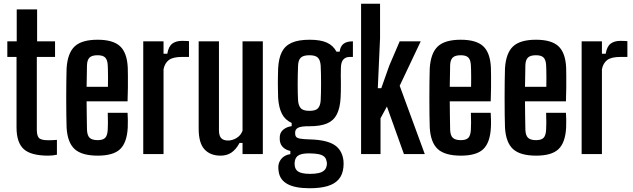

<svg xmlns="http://www.w3.org/2000/svg" viewBox="-20 -820 3367 1022"><path d="M236.5 8.5Q144.5 8.5 106.2 -26.5Q68 -61.5 68 -141.5V-517H19V-600H69V-770H177.5V-600H273V-517H176V-129.5Q176 -98 187.2 -85.8Q198.5 -73.5 237 -73.5Q250 -73.5 260 -74Q270 -74.5 283 -75.5V3.5Q272.5 6 260.8 7.2Q249 8.5 236.5 8.5Z M500.5 8.5Q415.5 8.5 377.2 -26.5Q339 -61.5 334.5 -141.5Q333.5 -170 333 -211.2Q332.5 -252.5 332.5 -297.8Q332.5 -343 333 -385Q333.5 -427 334.5 -457Q340 -538.5 378 -573.5Q416 -608.5 499.5 -608.5Q581.5 -608.5 618.8 -574.2Q656 -540 660 -461.5Q660.5 -448 660.8 -419.2Q661 -390.5 660.8 -353.8Q660.5 -317 659 -280.5H441Q441 -244 441.8 -206.8Q442.5 -169.5 443 -130.5Q444 -99 457.2 -86.5Q470.5 -74 500 -74Q528 -74 540 -86.5Q552 -99 553.5 -130.5Q554.5 -145.5 554.5 -168.5Q554.5 -191.5 553.5 -219.5H659Q660 -206 660.5 -182.8Q661 -159.5 660 -141.5Q656 -61.5 619.8 -26.5Q583.5 8.5 500.5 8.5ZM441 -358H554.5Q555 -382.5 555 -406Q555 -429.5 554.5 -447.2Q554 -465 553.5 -473Q552 -501.5 539.8 -513.8Q527.5 -526 499.5 -526Q470 -526 457 -513.8Q444 -501.5 443 -473Q442.5 -442.5 442 -414Q441.5 -385.5 441 -358Z M742.5 0V-600H850.5V-534H870.5Q877 -572.5 896.8 -587.5Q916.5 -602.5 949 -602.5Q959.5 -602.5 969.8 -602Q980 -601.5 986 -601V-517H950Q900.5 -517 878.8 -500.5Q857 -484 850.5 -451.5V0Z M1154 8.5Q1099.5 8.5 1068.5 -25Q1037.5 -58.5 1037.5 -135.5V-600H1145.5V-126.5Q1145.5 -98 1157.2 -85Q1169 -72 1194 -72Q1217.5 -72 1239.8 -85.8Q1262 -99.5 1271 -124V-600H1379V0H1271V-59H1255Q1236 -24 1211.8 -7.8Q1187.5 8.5 1154 8.5Z M1628.5 182Q1551.5 182 1510.8 160Q1470 138 1463.5 94Q1462.5 88.5 1461.8 80.5Q1461 72.5 1461.5 64.5Q1464 39 1481.2 21.5Q1498.5 4 1525.5 0.5V-16.5Q1501 -22 1486.8 -35.8Q1472.5 -49.5 1469.5 -71.5Q1469 -77.5 1469 -83.2Q1469 -89 1469.5 -96Q1472 -117.5 1489.5 -131.2Q1507 -145 1532.5 -148.5V-165.5Q1497.5 -181.5 1480.8 -214Q1464 -246.5 1460.5 -299Q1460 -323.5 1459.5 -342.5Q1459 -361.5 1459 -378.8Q1459 -396 1459.5 -415Q1460 -434 1460.5 -457Q1463.5 -510 1480.2 -543.2Q1497 -576.5 1532.8 -592.5Q1568.5 -608.5 1628 -608.5Q1686 -608.5 1719.8 -593.2Q1753.5 -578 1771 -545H1788Q1791.5 -573.5 1808.5 -586.8Q1825.5 -600 1858.5 -600V-517H1842.5Q1820 -517 1807.5 -503.2Q1795 -489.5 1794.5 -457.5L1794 -415.5Q1794.5 -400 1794.5 -386.5Q1794.5 -373 1794.5 -359.8Q1794.5 -346.5 1794.2 -332Q1794 -317.5 1793 -299Q1790 -244.5 1772.8 -211Q1755.5 -177.5 1720.5 -162.8Q1685.5 -148 1627 -148Q1584.5 -148.5 1567.8 -140.5Q1551 -132.5 1551 -114.5V-110Q1551 -98.5 1556.2 -91.8Q1561.5 -85 1577.8 -82Q1594 -79 1627.5 -78Q1715.5 -76 1758 -49.8Q1800.5 -23.5 1808 33Q1809 41.5 1809 50.5Q1809 59.5 1808 70.5Q1804 110.5 1782.5 135Q1761 159.5 1722.5 170.8Q1684 182 1628.5 182ZM1631 105.5Q1657 105.5 1675.8 101.2Q1694.5 97 1705.2 87.5Q1716 78 1718.5 63Q1720.5 56 1720.2 49.8Q1720 43.5 1718 37Q1715 21 1704.2 12.5Q1693.5 4 1675.2 0.5Q1657 -3 1631.5 -3.5Q1592.5 -4.5 1573 4.8Q1553.5 14 1549.5 37Q1548 43.5 1548 50.2Q1548 57 1549 63Q1551.5 79 1561.2 88.2Q1571 97.5 1588.5 101.5Q1606 105.5 1631 105.5ZM1627 -230Q1660.5 -230 1672.8 -243.8Q1685 -257.5 1687 -285Q1688 -303.5 1688.5 -327.2Q1689 -351 1689 -376.5Q1689 -402 1688.5 -426.5Q1688 -451 1687 -470.5Q1685 -500 1672 -513Q1659 -526 1627 -526Q1594.5 -526 1581 -513Q1567.5 -500 1566.5 -469.5Q1565.5 -443 1565 -418Q1564.5 -393 1564.5 -370Q1564.5 -347 1565 -326.2Q1565.5 -305.5 1566.5 -287Q1568 -260 1580.2 -245Q1592.5 -230 1627 -230Z M1902 0V-800H2003V-616.5L1991 -350.5H2009.5L2052 -470.5L2107.5 -600H2219.5L2107.5 -363.5L2241 0H2130L2039.5 -253L2005.5 -190.5V0Z M2433.5 8.5Q2348.5 8.5 2310.2 -26.5Q2272 -61.5 2267.5 -141.5Q2266.5 -170 2266 -211.2Q2265.5 -252.5 2265.5 -297.8Q2265.5 -343 2266 -385Q2266.5 -427 2267.5 -457Q2273 -538.5 2311 -573.5Q2349 -608.5 2432.5 -608.5Q2514.5 -608.5 2551.8 -574.2Q2589 -540 2593 -461.5Q2593.5 -448 2593.8 -419.2Q2594 -390.5 2593.8 -353.8Q2593.5 -317 2592 -280.5H2374Q2374 -244 2374.8 -206.8Q2375.5 -169.5 2376 -130.5Q2377 -99 2390.2 -86.5Q2403.5 -74 2433 -74Q2461 -74 2473 -86.5Q2485 -99 2486.5 -130.5Q2487.5 -145.5 2487.5 -168.5Q2487.5 -191.5 2486.5 -219.5H2592Q2593 -206 2593.5 -182.8Q2594 -159.5 2593 -141.5Q2589 -61.5 2552.8 -26.5Q2516.5 8.5 2433.5 8.5ZM2374 -358H2487.5Q2488 -382.5 2488 -406Q2488 -429.5 2487.5 -447.2Q2487 -465 2486.5 -473Q2485 -501.5 2472.8 -513.8Q2460.5 -526 2432.5 -526Q2403 -526 2390 -513.8Q2377 -501.5 2376 -473Q2375.5 -442.5 2375 -414Q2374.5 -385.5 2374 -358Z M2834 8.5Q2749 8.5 2710.8 -26.5Q2672.5 -61.5 2668 -141.5Q2667 -170 2666.5 -211.2Q2666 -252.5 2666 -297.8Q2666 -343 2666.5 -385Q2667 -427 2668 -457Q2673.5 -538.5 2711.5 -573.5Q2749.5 -608.5 2833 -608.5Q2915 -608.5 2952.2 -574.2Q2989.5 -540 2993.5 -461.5Q2994 -448 2994.2 -419.2Q2994.5 -390.5 2994.2 -353.8Q2994 -317 2992.5 -280.5H2774.5Q2774.5 -244 2775.2 -206.8Q2776 -169.5 2776.5 -130.5Q2777.5 -99 2790.8 -86.5Q2804 -74 2833.5 -74Q2861.5 -74 2873.5 -86.5Q2885.5 -99 2887 -130.5Q2888 -145.5 2888 -168.5Q2888 -191.5 2887 -219.5H2992.5Q2993.5 -206 2994 -182.8Q2994.5 -159.5 2993.5 -141.5Q2989.5 -61.5 2953.2 -26.5Q2917 8.5 2834 8.5ZM2774.5 -358H2888Q2888.5 -382.5 2888.5 -406Q2888.5 -429.5 2888 -447.2Q2887.5 -465 2887 -473Q2885.5 -501.5 2873.2 -513.8Q2861 -526 2833 -526Q2803.5 -526 2790.5 -513.8Q2777.5 -501.5 2776.5 -473Q2776 -442.5 2775.5 -414Q2775 -385.5 2774.5 -358Z M3076 0V-600H3184V-534H3204Q3210.5 -572.5 3230.2 -587.5Q3250 -602.5 3282.5 -602.5Q3293 -602.5 3303.2 -602Q3313.5 -601.5 3319.5 -601V-517H3283.5Q3234 -517 3212.2 -500.5Q3190.5 -484 3184 -451.5V0Z"/></svg>

Font: Big Shoulders Display Thin
Style: Bold
Weight: 700
Version: Version 2.002